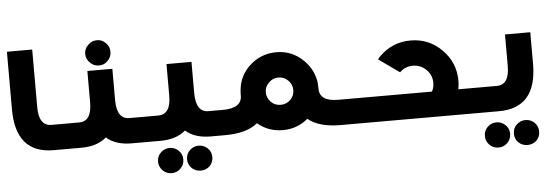

<svg xmlns="http://www.w3.org/2000/svg" viewBox="-73 -1289 5371 1891"><g transform="rotate(-5 2613.0 -343.0)"><path d="M509.8 -250V0H418Q43 0 43 -436V-1005.9H293V-436Q293 -250 418 -250Z M1022 -828.6Q987.3 -792 936 -792Q883.3 -792 848.1 -828.6Q809.1 -865.7 809.1 -917Q809.1 -968.8 848.1 -1004.9Q883.3 -1042 936 -1042Q987.3 -1042 1022 -1004.9Q1059.1 -968.8 1059.1 -917Q1059.1 -865.7 1022 -828.6ZM1282.2 -250V0H1188Q1031.2 0 939.9 -80.1Q848.1 0 690.9 0H492.2V-250H690.9Q815.9 -250 815.9 -436V-748H1063V-434.1Q1064.9 -250 1188 -250Z M1755.4 293Q1718.3 255.9 1718.3 205.1Q1718.3 150.9 1755.4 115.7Q1792.5 80.1 1843.3 80.1Q1894.5 80.1 1931.6 115.7Q1968.3 150.9 1968.3 205.1Q1968.3 255.9 1931.6 293Q1894.5 326.7 1843.3 326.7Q1792.5 326.7 1755.4 293ZM1644.5 291Q1607.4 326.7 1556.6 326.7Q1505.4 326.7 1468.3 291Q1431.6 253.9 1431.6 201.7Q1431.6 148.9 1468.3 113.8Q1505.4 77.6 1556.6 77.6Q1607.4 77.6 1644.5 113.8Q1681.6 148.9 1681.6 201.7Q1681.6 253.9 1644.5 291ZM2064.5 -250V0H1970.2Q1813.5 0 1722.2 -80.1Q1630.4 0 1473.1 0H1274.4V-250H1473.1Q1598.1 -250 1598.1 -436V-748H1845.2V-434.1Q1847.2 -250 1970.2 -250Z M2588.4 -289.1Q2627 -250 2685.1 -250Q2740.2 -250 2781.2 -289.1Q2820.3 -330.1 2820.3 -384.8Q2820.3 -439.9 2781.2 -479Q2740.2 -520 2685.1 -520Q2627 -520 2588.4 -479Q2548.3 -439.9 2548.3 -384.8Q2548.3 -330.1 2588.4 -289.1ZM3311 -250V0H3254.4Q3041 0 2933.1 -89.8Q2826.2 0 2685.1 0Q2541 0 2435.1 -89.8Q2326.2 0 2111.3 0H2056.2V-250H2111.3Q2300.3 -250 2300.3 -375V-384.8Q2300.3 -428.2 2308.1 -466.8Q2328.1 -575.2 2410.2 -657.2Q2525.4 -770 2685.1 -770Q2842.3 -770 2955.1 -657.2Q3037.1 -575.2 3060.1 -466.8V-464.8Q3064 -455.1 3065.9 -436V-425.8Q3068.4 -405.8 3068.4 -384.8V-375Q3068.4 -250 3254.4 -250Z M4657.2 -250V0H3305.2V-250H4179.2Q4200.2 -289.1 4200.2 -334Q4200.2 -412.1 4145 -466.8Q4089.4 -520 4012.2 -520Q3936 -520 3883.3 -466.8L3678.2 -611.8Q3689.9 -628.9 3702.1 -641.1Q3831.1 -770 4012.2 -770Q4194.3 -770 4321.3 -641.1Q4448.2 -514.2 4448.2 -334Q4448.2 -291 4439.9 -250Z M4983.9 322.3Q4946.8 285.2 4946.8 234.4Q4946.8 180.2 4983.9 145Q5021 109.4 5071.8 109.4Q5123 109.4 5160.2 145Q5196.8 180.2 5196.8 234.4Q5196.8 285.2 5160.2 322.3Q5123 356 5071.8 356Q5021 356 4983.9 322.3ZM4873 320.3Q4835.9 356 4785.2 356Q4733.9 356 4696.8 320.3Q4660.2 283.2 4660.2 231Q4660.2 178.2 4696.8 143.1Q4733.9 106.9 4785.2 106.9Q4835.9 106.9 4873 143.1Q4910.2 178.2 4910.2 231Q4910.2 283.2 4873 320.3ZM4622.1 0V-250H4820.8Q4944.8 -250 4944.8 -436V-748H5194.8V-436Q5194.8 0 4820.8 0Z"/></g></svg>

Font: DimaBlue
Style: Bold
Weight: 700
Designer: R.Balvardi
Foundry: Dima Software Group
Version: Version 1.00;February 3, 2019;FontCreator 11.5.0.2427 64-bit